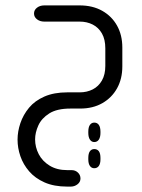

<svg xmlns="http://www.w3.org/2000/svg" viewBox="-20 -402 526 711"><path d="M110 114Q110 143 123.5 169Q137 195 164 211.5Q191 228 229 228H245Q259 228 268.5 237Q278 246 278 259Q278 272 267 280.5Q256 289 242 289H229Q180 289 145 273.5Q110 258 88 232.5Q66 207 55.5 176.5Q45 146 45 115Q45 85 55.5 54Q66 23 87.5 -3Q109 -29 144.5 -44.5Q180 -60 229 -60H275Q302 -60 323.5 -71Q345 -82 357.5 -104Q370 -126 370 -158V-223Q370 -256 357.5 -278Q345 -300 323.5 -311Q302 -322 275 -322H144Q128 -322 117 -330.5Q106 -339 106 -352Q106 -365 117 -373.5Q128 -382 144 -382H275Q323 -382 358.5 -362Q394 -342 413.5 -307Q433 -272 433 -226V-156Q433 -110 413.5 -75Q394 -40 359 -20Q324 0 277 0H241Q191 0 162.5 18Q134 36 122 62.5Q110 89 110 114ZM329 124Q319 124 313 115Q307 106 307 90V86Q307 69 313 60.5Q319 52 329 52Q340 52 346 60.5Q352 69 352 86V90Q352 106 346 115Q340 124 329 124ZM329 221Q319 221 313 212.5Q307 204 307 188V183Q307 166 313 158Q319 150 329 150Q340 150 346 158Q352 166 352 183V188Q352 204 346 212.5Q340 221 329 221Z"/></svg>

Font: Beiruti
Style: Regular
Weight: 400
Version: Version 1.00